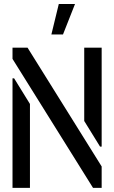

<svg xmlns="http://www.w3.org/2000/svg" viewBox="-20 -916 557 936"><path d="M230.5 -748 266.6 -896.5H345.7L287.1 -748ZM41 0V-534.2H48.8L126 -409.2V0ZM41 -628.9V-683.6H114.3L475.6 -104.5V0H433.6ZM390.6 -326.2V-683.6H475.6V-201.2H467.8Z"/></svg>

Font: Post No Bills Jaffna SemiBold
Style: Regular
Weight: 600
Designer: Kosala Senevirathne, Siva Puranthara, Lasantha Premarathna, Tharique Azeez
Foundry: Mooniak
Version: Version 1.220 ; ttfautohint (v1.6)